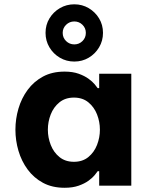

<svg xmlns="http://www.w3.org/2000/svg" viewBox="-20 -879 703 909"><path d="M285.8 -540Q324.4 -540 352.4 -529.9Q380.4 -519.8 399.1 -506.2Q417.8 -492.6 428.3 -479.9Q438.8 -467.2 442.4 -461.6H449.6V-530H601.6V0H449.6V-68.4H442.4Q438.8 -62.8 428.3 -49.9Q417.8 -37 399.1 -23.4Q380.4 -9.8 352.4 0.1Q324.4 10 285.8 10Q227 10 183.5 -13.5Q140 -37 110.9 -76.5Q81.8 -116 67.4 -165Q53 -214 53 -265Q53 -316 67.4 -365Q81.8 -414 110.9 -453.5Q140 -493 183.5 -516.5Q227 -540 285.8 -540ZM330 -417Q289 -417 261.4 -394.5Q233.8 -372 220.2 -337.3Q206.6 -302.6 206.6 -265Q206.6 -227.8 220.2 -192.9Q233.8 -158 261.4 -135.5Q289 -113 330 -113Q371 -113 398.4 -135.5Q425.8 -158 439.4 -192.9Q453 -227.8 453 -265Q453 -302.6 439.4 -337.3Q425.8 -372 398.4 -394.5Q371 -417 330 -417ZM331.8 -587.6Q294.4 -587.6 263.4 -605.8Q232.4 -624 214 -655Q195.6 -686 195.6 -723.4Q195.6 -761.2 214 -791.7Q232.4 -822.2 263.4 -840.4Q294.4 -858.6 331.8 -858.6Q369.2 -858.6 400 -840.4Q430.8 -822.2 449.2 -791.7Q467.6 -761.2 467.6 -723.4Q467.6 -686 449.2 -655Q430.8 -624 400 -605.8Q369.2 -587.6 331.8 -587.6ZM331.8 -668.8Q354.4 -668.8 370.4 -684.5Q386.4 -700.2 386.4 -723.4Q386.4 -746 370.4 -761.7Q354.4 -777.4 331.8 -777.4Q309.2 -777.4 293 -761.7Q276.8 -746 276.8 -723.4Q276.8 -700.2 293 -684.5Q309.2 -668.8 331.8 -668.8Z"/></svg>

Font: Be Vietnam Pro Variable Thin
Style: Regular
Weight: 100
Designer: Lam Bao, Tony Le, Vietanh Nguyen
Foundry: Yellow Type Foundry
Version: Version 1.002